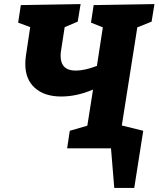

<svg xmlns="http://www.w3.org/2000/svg" viewBox="-20 -727 777 941"><path d="M723 -621 653 -593 577 -112 682 -86 638 194H540L524 0H309L322 -86L408 -111L436 -288Q356 -254 280 -254Q198 -254 151 -296Q104 -338 104 -413Q104 -433 107 -454L128 -594L69 -616L82 -702L375 -707L361 -621L297 -594L280 -484Q277 -468 277 -454Q277 -381 351 -381Q395 -381 455 -404L484 -593L426 -616L439 -702L737 -707Z"/></svg>

Font: Bitter Pro ExtraBold
Style: Italic
Weight: 800
Italic angle: -9°
Designer: Sol Matas, and Bitter project Authors
Foundry: Sol Matas
Version: Version 1.010